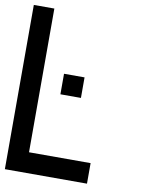

<svg xmlns="http://www.w3.org/2000/svg" viewBox="-89 -961 678 921"><g transform="rotate(10 250.0 -500.0)"><path d="M0 -100V-900H100V-200H400V-100ZM200 -500V-600H300V-500Z"/></g></svg>

Font: GalmuriMono9 Regular
Style: Regular
Weight: 400
Designer: Lee Minseo (quiple)
Version: Version 2.399;hotconv 1.1.1;makeotfexe 2.6.0 DEVELOPMENT